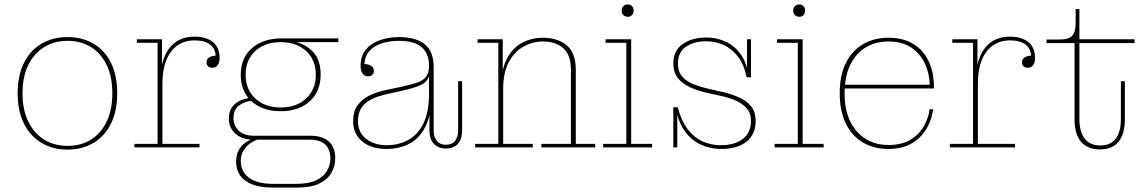

<svg xmlns="http://www.w3.org/2000/svg" viewBox="-20 -668 5196 870"><path d="M286 10Q220 10 169 -20Q118 -50 89 -107Q60 -164 60 -245Q60 -327 89 -384Q118 -441 169 -470.5Q220 -500 286 -500Q352 -500 403 -470.5Q454 -441 482.5 -384Q511 -327 511 -245Q511 -164 482.5 -107Q454 -50 403 -20Q352 10 286 10ZM286 -7Q347 -7 392.5 -35.5Q438 -64 463.5 -117.5Q489 -171 489 -245Q489 -320 463.5 -373Q438 -426 392.5 -454.5Q347 -483 286 -483Q226 -483 180 -454.5Q134 -426 108 -373Q82 -320 82 -245Q82 -171 108 -117.5Q134 -64 180 -35.5Q226 -7 286 -7Z M589 0V-16H694V-474H600V-490H714V-327H716V-16H884V0ZM705 -288Q705 -356 722.5 -403.5Q740 -451 775 -476.5Q810 -502 862 -502Q913 -502 944 -478Q975 -454 975 -404Q975 -386 967 -373.5Q959 -361 942 -361Q930 -361 923 -367.5Q916 -374 916 -385Q916 -401 929 -408.5Q942 -416 962 -416L957 -406Q959 -444 934 -464.5Q909 -485 862 -485Q817 -485 784 -462Q751 -439 733.5 -395Q716 -351 716 -288Z M1215 182Q1137 182 1093.5 152Q1050 122 1050 64Q1050 29 1065 6.5Q1080 -16 1102.5 -28.5Q1125 -41 1145 -45L1148 -36Q1134 -32 1116 -20Q1098 -8 1084.5 12Q1071 32 1071 61Q1071 111 1109 138Q1147 165 1216 165H1323Q1380 165 1413.5 148.5Q1447 132 1462 106Q1477 80 1477 50Q1477 9 1454 -13Q1431 -35 1383 -35H1129Q1079 -35 1048 -61Q1017 -87 1017 -131Q1017 -164 1032.5 -184Q1048 -204 1072 -214Q1096 -224 1121 -225L1123 -212Q1087 -208 1062.5 -189.5Q1038 -171 1038 -133Q1038 -99 1061.5 -76Q1085 -53 1131 -53H1385Q1442 -53 1470.5 -26.5Q1499 0 1499 49Q1499 84 1482 114.5Q1465 145 1427 163.5Q1389 182 1325 182ZM1252 -164Q1198 -164 1157 -184Q1116 -204 1093.5 -241Q1071 -278 1071 -329Q1071 -406 1121.5 -450Q1172 -494 1257 -494L1323 -477Q1366 -467 1399.5 -431.5Q1433 -396 1433 -330Q1433 -253 1383 -208.5Q1333 -164 1252 -164ZM1252 -181Q1323 -181 1367 -221.5Q1411 -262 1411 -329Q1411 -397 1367 -437Q1323 -477 1252 -477Q1181 -477 1137 -437Q1093 -397 1093 -329Q1093 -262 1137 -221.5Q1181 -181 1252 -181ZM1323 -477 1257 -494H1513V-477Z M1648 -322Q1632 -322 1623 -334.5Q1614 -347 1614 -369Q1614 -415 1638.5 -444Q1663 -473 1703 -486.5Q1743 -500 1788 -500Q1864 -500 1904.5 -467.5Q1945 -435 1945 -364L1924 -372Q1924 -424 1891.5 -453.5Q1859 -483 1787 -483Q1747 -483 1711 -472Q1675 -461 1653 -436Q1631 -411 1631 -369L1627 -378Q1647 -378 1660.5 -370.5Q1674 -363 1674 -347Q1674 -336 1667 -329Q1660 -322 1648 -322ZM2000 5Q1966 5 1946 -16.5Q1926 -38 1926 -77V-173H1924V-321H1920L1924 -346V-372L1945 -364V-77Q1945 -49 1959 -30.5Q1973 -12 2001 -12Q2029 -12 2042.5 -30.5Q2056 -49 2056 -77V-300H2074V-77Q2074 -38 2055 -16.5Q2036 5 2000 5ZM1730 7Q1663 7 1621.5 -27Q1580 -61 1580 -119Q1580 -161 1599 -189Q1618 -217 1651.5 -234Q1685 -251 1729 -260L1804 -276Q1840 -284 1867 -292.5Q1894 -301 1909 -318.5Q1924 -336 1924 -368L1929 -321H1924Q1914 -296 1888.5 -283.5Q1863 -271 1807 -258L1736 -242Q1693 -233 1663 -218Q1633 -203 1617.5 -179Q1602 -155 1602 -119Q1602 -68 1639 -39Q1676 -10 1733 -10Q1785 -10 1828.5 -33Q1872 -56 1898 -107.5Q1924 -159 1924 -244H1935Q1936 -154 1910 -99Q1884 -44 1838 -18.5Q1792 7 1730 7Z M2433 0V-16H2567V-352Q2567 -418 2533 -449Q2499 -480 2440 -480Q2394 -480 2352.5 -457Q2311 -434 2285.5 -386.5Q2260 -339 2260 -265H2250Q2250 -349 2276 -400Q2302 -451 2345.5 -474Q2389 -497 2441 -497Q2506 -497 2547.5 -463Q2589 -429 2589 -352V-16H2677V0ZM2133 0V-16H2238V-474H2144V-490H2258V-336H2260V-16H2394V0Z M2713 0V-16H2818V-474H2724V-490H2840V-16H2935V0ZM2825 -592Q2812 -592 2804.5 -600Q2797 -608 2797 -620Q2797 -632 2804.5 -640Q2812 -648 2824 -648Q2837 -648 2844 -640Q2851 -632 2851 -620Q2851 -608 2844 -600Q2837 -592 2825 -592Z M3247 7Q3199 7 3156 -12.5Q3113 -32 3083 -73.5Q3053 -115 3041 -182H3051Q3067 -120 3096.5 -82Q3126 -44 3164.5 -27Q3203 -10 3245 -10Q3310 -10 3346.5 -39Q3383 -68 3383 -120Q3383 -155 3363.5 -177Q3344 -199 3313.5 -212.5Q3283 -226 3248 -233L3181 -248Q3138 -258 3104 -274Q3070 -290 3050.5 -315.5Q3031 -341 3031 -380Q3031 -439 3073.5 -468.5Q3116 -498 3181 -498Q3226 -498 3266.5 -480Q3307 -462 3336 -422.5Q3365 -383 3373 -318H3363Q3351 -377 3323 -412.5Q3295 -448 3258 -464.5Q3221 -481 3181 -481Q3125 -481 3088.5 -456.5Q3052 -432 3052 -380Q3052 -343 3071.5 -321Q3091 -299 3121 -287Q3151 -275 3184 -267L3251 -252Q3291 -243 3326 -228Q3361 -213 3382.5 -187.5Q3404 -162 3404 -120Q3404 -59 3362.5 -26Q3321 7 3247 7ZM3031 0V-182H3041L3049 -167V0ZM3373 -318 3365 -333V-490H3383V-318Z M3490 0V-16H3595V-474H3501V-490H3617V-16H3712V0ZM3602 -592Q3589 -592 3581.5 -600Q3574 -608 3574 -620Q3574 -632 3581.5 -640Q3589 -648 3601 -648Q3614 -648 3621 -640Q3628 -632 3628 -620Q3628 -608 3621 -600Q3614 -592 3602 -592Z M4005 7Q3940 7 3890 -22.5Q3840 -52 3812.5 -108.5Q3785 -165 3785 -245Q3785 -326 3812.5 -382Q3840 -438 3890 -467.5Q3940 -497 4005 -497V-480Q3946 -480 3901 -452Q3856 -424 3831.5 -371.5Q3807 -319 3807 -245Q3807 -135 3862 -73Q3917 -11 4005 -11Q4070 -11 4110 -37.5Q4150 -64 4169.5 -102Q4189 -140 4192 -173H4208Q4205 -145 4192.5 -113.5Q4180 -82 4156 -54.5Q4132 -27 4095 -10Q4058 7 4005 7ZM3801 -267V-284H4193L4212 -273V-267ZM4193 -284Q4191 -339 4169.5 -383Q4148 -427 4107.5 -453.5Q4067 -480 4005 -480V-497Q4073 -497 4119 -468.5Q4165 -440 4188.5 -389.5Q4212 -339 4212 -273Z M4284 0V-16H4389V-474H4295V-490H4409V-327H4411V-16H4579V0ZM4400 -288Q4400 -356 4417.5 -403.5Q4435 -451 4470 -476.5Q4505 -502 4557 -502Q4608 -502 4639 -478Q4670 -454 4670 -404Q4670 -386 4662 -373.5Q4654 -361 4637 -361Q4625 -361 4618 -367.5Q4611 -374 4611 -385Q4611 -401 4624 -408.5Q4637 -416 4657 -416L4652 -406Q4654 -444 4629 -464.5Q4604 -485 4557 -485Q4512 -485 4479 -462Q4446 -439 4428.5 -395Q4411 -351 4411 -288Z M4964 9Q4908 9 4878.5 -25.5Q4849 -60 4849 -128V-473H4722V-489H4781Q4808 -489 4824 -496Q4840 -503 4847 -519.5Q4854 -536 4854 -564V-627H4871V-129Q4871 -71 4895 -40Q4919 -9 4966 -9Q5013 -9 5036 -40Q5059 -71 5059 -129V-300H5077V-128Q5077 -61 5048.5 -26Q5020 9 4964 9ZM4871 -473V-490H5121V-473Z"/></svg>

Font: Montagu Slab 144pt Thin
Style: Regular
Weight: 250
Version: Version 1.000